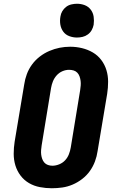

<svg xmlns="http://www.w3.org/2000/svg" viewBox="-20 -995 640 1023"><path d="M256 8Q224 8 192.5 2Q161 -4 134.5 -19.5Q108 -35 89.5 -59.5Q71 -84 62 -113.5Q53 -143 53 -175.5Q53 -208 58 -240L109 -545Q113 -573 123 -600Q133 -627 150.5 -651Q168 -675 192 -693.5Q216 -712 243 -723.5Q270 -735 297.5 -740.5Q325 -746 354 -746Q386 -746 417 -738.5Q448 -731 474.5 -715.5Q501 -700 519.5 -675.5Q538 -651 547 -621.5Q556 -592 556 -559.5Q556 -527 551 -495L500 -190Q496 -162 486 -135Q476 -108 459 -84Q442 -60 418 -41.5Q394 -23 367 -11.5Q340 0 312 4Q284 8 256 8ZM259 -112Q277 -112 295.5 -119.5Q314 -127 327 -141Q340 -155 347 -173Q354 -191 357 -209L407 -514Q409 -527 410 -539.5Q411 -552 409.5 -564Q408 -576 404 -587.5Q400 -599 392 -607.5Q384 -616 372.5 -619.5Q361 -623 348 -623Q330 -623 312.5 -615.5Q295 -608 282 -593.5Q269 -579 262 -561.5Q255 -544 252 -526L202 -221Q200 -208 199 -195.5Q198 -183 199.5 -171Q201 -159 205 -148Q209 -137 216.5 -128.5Q224 -120 235.5 -116Q247 -112 259 -112ZM390 -795Q369 -795 349 -802.5Q329 -810 317 -826.5Q305 -843 301.5 -864Q298 -885 302 -907Q304 -922 312 -935.5Q320 -949 332.5 -958.5Q345 -968 360.5 -971.5Q376 -975 390 -975Q412 -975 431.5 -967.5Q451 -960 463.5 -943.5Q476 -927 479 -906Q482 -885 479 -863Q476 -848 468.5 -834.5Q461 -821 448 -811.5Q435 -802 420 -798.5Q405 -795 390 -795Z"/></svg>

Font: Iosevka Curly Slab HvExObl
Style: Regular
Weight: 900
Width: 7
Italic angle: -9°
Monospace: yes
Designer: Belleve Invis
Foundry: Belleve Invis
Version: Version 11.1.0; ttfautohint (v1.8.3)